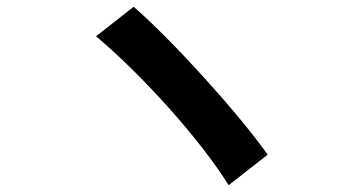

<svg xmlns="http://www.w3.org/2000/svg" viewBox="-20 -626 1040 566"><path d="M374 -606 263 -519C395 -409 569 -217 654 -80L769 -170C681 -295 483 -512 374 -606Z"/></svg>

Font: Noto Sans T Chinese Bold
Style: Bold
Weight: 700
Designer: Ryoko NISHIZUKA (kana & ideographs); Paul D. Hunt (Latin, Greek & Cyrillic); Wenlong ZHANG (bopomofo); Sandoll Communica
Foundry: Adobe Systems Incorporated
Version: Version 1.000;PS 1;hotconv 1.0.78;makeotf.lib2.5.61930